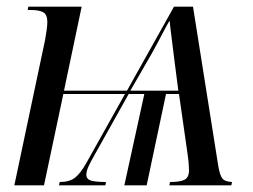

<svg xmlns="http://www.w3.org/2000/svg" viewBox="-20 -556 759 576"><path d="M115 -435Q118 -451 120 -466Q122 -481 122 -490Q122 -512 110 -519Q98 -526 72 -526H63L65 -536H225L172 -284H361L502 -536H559L635 -57Q640 -29 647.5 -20Q655 -11 676 -10L674 0H488L490 -10Q521 -10 534 -17Q547 -24 547 -45Q547 -53 546 -66Q545 -79 542 -99L517 -274H478L420 0H353L413 -274H366L263 -90Q251 -69 245 -55.5Q239 -42 239 -32Q239 -18 254 -14Q269 -10 298 -10L296 0H157L159 -10Q188 -10 204.5 -22.5Q221 -35 239 -67L355 -274H170L112 0H23ZM371 -284H515L503 -377Q499 -412 495 -441.5Q491 -471 489 -493H488Q478 -476 467 -454.5Q456 -433 435 -395Z"/></svg>

Font: Noto Serif Display Condensed
Style: Italic
Weight: 400
Width: 3
Italic angle: -12°
Designer: Monotype Design Team
Foundry: Monotype Imaging Inc.
Version: Version 2.009